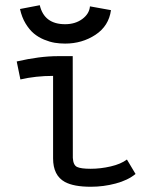

<svg xmlns="http://www.w3.org/2000/svg" viewBox="-20 -711 558 740"><path d="M231 -617.7Q270 -617.7 297.1 -637.7Q324.2 -657.7 326.7 -686.5L407.7 -671.9Q399.4 -610.8 347.9 -576.9Q296.4 -543 231 -543Q210.4 -543 191.2 -546.1Q171.9 -549.3 149.9 -558.3Q127.9 -567.4 110.6 -581.8Q93.3 -596.2 78.6 -620.4Q64 -644.5 57.1 -676.3L133.3 -690.9Q150.4 -617.7 231 -617.7ZM203.6 -494.6H260.3Q260.3 -494.6 260.7 -102.5Q262.2 -74.7 276.9 -67.6Q291.5 -60.5 329.6 -60.5Q367.7 -60.5 406.7 -69.6Q445.8 -78.6 469.2 -96.2L502.4 -40.5Q472.7 -16.1 425.8 -3.7Q378.9 8.8 330.1 8.8Q264.2 8.8 230 -9.8Q184.6 -34.7 184.6 -100.6V-418.5Q117.7 -418.5 58.6 -404.8L44.4 -474.1Q132.8 -494.6 203.6 -494.6Z"/></svg>

Font: Fantasque Sans Mono
Style: Regular
Weight: 400
Monospace: yes
Designer: Jany Belluz
Version: Version 1.8.0 ; ttfautohint (v1.8.2)